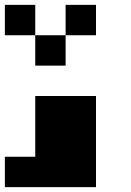

<svg xmlns="http://www.w3.org/2000/svg" viewBox="-20 -645 540 790"><path d="M125 -625V-500H0V-625ZM375 -625V-500H250V-625ZM250 -500V-375H125V-500ZM375 -250V125H0V0H125V-250Z"/></svg>

Font: Bytesized
Style: Regular
Weight: 400
Monospace: yes
Designer: baltdev
Version: Version 1.000